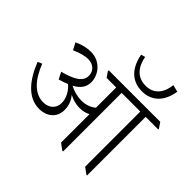

<svg xmlns="http://www.w3.org/2000/svg" viewBox="-199 -1106 1347 1347"><g transform="rotate(45 474.5 -432.0)"><path d="M679 -683C774 -683 840 -746 856 -857L804 -870C794 -777 744 -729 669 -729C588 -729 540 -783 524 -870L493 -861C513 -754 573 -683 679 -683ZM255 -86C333 -86 388 -133 388 -207C388 -248 376 -283 348 -318C380 -301 415 -291 452 -291C484 -291 510 -298 532 -310V-28L578 6H586V-575H771V-28L817 6H824V-575H949V-582L921 -623H410V-614L437 -575H532V-374C503 -349 465 -337 424 -337C383 -337 340 -349 307 -367C360 -396 383 -431 383 -478C383 -512 369 -549 345 -576C313 -611 274 -627 230 -627C191 -627 149 -617 106 -597L133 -545C176 -564 216 -577 253 -577C303 -577 339 -545 339 -497C339 -441 287 -408 181 -380L207 -329C233 -337 256 -344 276 -353C311 -323 339 -278 339 -227C339 -176 302 -139 244 -139C155 -139 92 -212 47 -326L15 -312C65 -185 142 -86 255 -86Z"/></g></svg>

Font: Noto Serif Devanagari Light
Style: Regular
Weight: 300
Designer: Universal Thirst, Indian Type Foundry and the Monotype Design Team
Foundry: Monotype Imaging Inc.
Version: Version 2.004